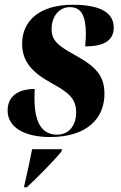

<svg xmlns="http://www.w3.org/2000/svg" viewBox="-20 -566 509 807"><path d="M191 10C346 10 419 -69 419 -171C419 -248 383 -286 296 -334C221 -375 197 -397 197 -444C197 -500 231 -536 273 -536C322 -536 340 -500 341 -426C341 -410 340 -392 338 -371C412 -371 458 -393 458 -450C458 -501 421 -546 286 -546C148 -546 73 -480 73 -382C73 -305 118 -260 196 -217C275 -174 300 -148 300 -93C300 -38 269 0 220 0C164 0 125 -39 125 -151C125 -163 125 -177 126 -192C58 -192 12 -163 12 -101C12 -32 81 10 191 10ZM82 214 81 221H93C136 181 207 110 238 71L241 61H115C106 109 96 154 82 214Z"/></svg>

Font: Noto Serif Display Condensed ExtraBold
Style: Italic
Weight: 800
Width: 3
Italic angle: -12°
Designer: Monotype Design Team
Foundry: Monotype Imaging Inc.
Version: Version 2.009